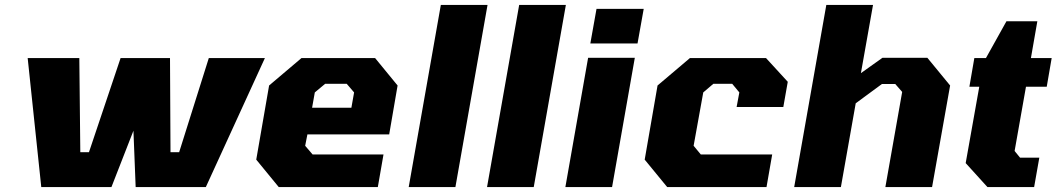

<svg xmlns="http://www.w3.org/2000/svg" viewBox="-20 -757 4276 777"><path d="M147 0 92 -522H301L305 -141H340L468 -522H668L670 -141H705L825 -522H1052L813 0H529L520 -228L431 0Z M1108 0 1017 -111 1069 -411 1200 -522H1498L1589 -411L1555 -213H1224L1215 -167L1245 -132H1532L1509 0ZM1243 -321H1402L1413 -383L1383 -418H1296L1254 -383Z M1634 0 1764 -737H1953L1823 0Z M1951 0 2081 -737H2270L2140 0Z M2369 -581 2394 -721H2585L2560 -581ZM2268 0 2360 -523H2549L2457 0Z M2680 0 2589 -111 2641 -411 2772 -522H3080L3168 -426L3150 -324H2961L2972 -383L2943 -418H2867L2826 -383L2787 -167L2816 -132H3105L3082 0Z M3194 0 3324 -737H3513L3464 -461L3551 -523H3733L3825 -411L3752 0H3563L3631 -385L3603 -417H3549L3443 -339L3383 0Z M3976 0 3888 -97 3943 -406H3903L3923 -522H3970L4053 -671H4178L4152 -522H4236L4216 -406H4132L4086 -146L4108 -119H4186L4165 0Z"/></svg>

Font: Tomorrow
Style: Bold Italic
Weight: 700
Italic angle: -10°
Designer: Tony de Marco, Monica Rizzolli
Foundry: Just in Type
Version: Version 2.002